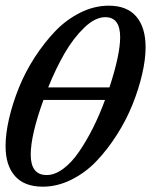

<svg xmlns="http://www.w3.org/2000/svg" viewBox="-46 -666 577 693"><path d="M108.4 7.8Q42 7.8 8.1 -30.5Q-25.9 -68.8 -25.9 -138.7Q-25.9 -183.6 -13.2 -238.3Q-0.5 -293 22.2 -349.4Q44.9 -405.8 79.3 -459Q113.8 -512.2 153.6 -553.7Q193.4 -595.2 243.9 -620.4Q294.4 -645.5 346.7 -645.5Q412.6 -645.5 446 -606.2Q479.5 -566.9 479.5 -495.1Q479.5 -451.7 467 -397.9Q454.6 -344.2 432.1 -288.3Q409.7 -232.4 375.7 -179.2Q341.8 -126 302.2 -84.5Q262.7 -43 211.9 -17.6Q161.1 7.8 108.4 7.8ZM334 -604Q297.4 -604 258.1 -566.2Q218.8 -528.3 187.3 -473.9Q155.8 -419.4 127.9 -350.6H349.1Q387.7 -468.8 387.7 -531.7Q387.7 -604 334 -604ZM122.6 -34.2Q151.9 -34.2 182.6 -57.1Q213.4 -80.1 240.2 -119.6Q267.1 -159.2 290.3 -205.6Q313.5 -252 333 -305.2H110.8Q64.9 -178.2 64.9 -107.9Q64.9 -34.2 122.6 -34.2Z"/></svg>

Font: Elstob 6pt Medium
Style: Italic
Weight: 500
Italic angle: -20°
Designer: Peter S. Baker
Version: Version 1.015